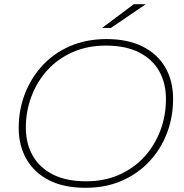

<svg xmlns="http://www.w3.org/2000/svg" viewBox="-20 -890 877 914"><path d="M387 4Q284 4 213.5 -32Q143 -68 106 -132.5Q69 -197 69 -281Q69 -366 98 -442Q127 -518 181 -577Q235 -636 312.5 -670Q390 -704 487 -704Q589 -704 660 -668Q731 -632 767.5 -568Q804 -504 804 -419Q804 -334 775.5 -258Q747 -182 692.5 -123Q638 -64 561 -30Q484 4 387 4ZM390 -27Q477 -27 547 -58Q617 -89 666.5 -143Q716 -197 743 -268Q770 -339 770 -418Q770 -494 738 -551Q706 -608 642 -640.5Q578 -673 484 -673Q397 -673 326.5 -642Q256 -611 206.5 -557Q157 -503 130 -432Q103 -361 103 -282Q103 -207 135.5 -149.5Q168 -92 231.5 -59.5Q295 -27 390 -27ZM466 -757 617 -870H674L508 -757Z"/></svg>

Font: Montserrat Thin ExtraLight
Style: Italic
Weight: 250
Italic angle: -11.3°
Version: Version 9.000